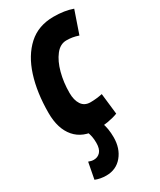

<svg xmlns="http://www.w3.org/2000/svg" viewBox="-197 -620 756 906"><g transform="rotate(-30 181.5 -167.0)"><path d="M173 10Q95 10 53.5 -38Q12 -86 12 -172Q12 -283 39.5 -369Q67 -455 121.5 -504.5Q176 -554 259 -554Q319 -554 363 -538L321 -416Q303 -422 288 -424.5Q273 -427 256 -427Q222 -427 197 -395Q172 -363 158.5 -312.5Q145 -262 145 -205Q145 -165 161 -141Q177 -117 209 -117Q241 -117 274 -124L287 -10Q264 -1 232.5 4.5Q201 10 173 10ZM42 209 59 120Q74 126 87 126Q109 126 123 110.5Q137 95 137 62Q137 43 134 27.5Q131 12 124 -5L206 -6Q214 13 217.5 35Q221 57 221 80Q221 141 188 180.5Q155 220 101 220Q69 220 42 209Z"/></g></svg>

Font: Georama Condensed
Style: Bold Italic
Weight: 700
Width: 3
Italic angle: -9°
Designer: Jean-Baptiste Levee
Foundry: Production Type
Version: Version 1.000